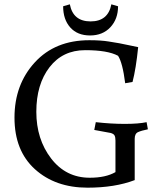

<svg xmlns="http://www.w3.org/2000/svg" viewBox="-20 -852 730 888"><path d="M514 -202Q514 -217 510 -225Q506 -233 492 -237L416 -251L423 -287Q493 -279 557 -279Q621 -279 658 -287L664 -254Q634 -248 618.5 -241Q603 -234 603 -210V-19Q511 16 385 16Q236 16 141.5 -69.5Q47 -155 47 -308Q47 -461 141 -563.5Q235 -666 393 -666Q447 -666 483 -660Q519 -654 531.5 -652Q544 -650 578 -642.5Q612 -635 619 -634Q609 -535 593 -473L559 -467Q547 -562 526 -594Q478 -620 374 -620Q270 -620 209 -541Q148 -462 148 -335Q148 -208 216.5 -119Q285 -30 395 -30Q469 -30 514 -56ZM272 -823 303 -832Q318 -753 399 -753Q480 -753 495 -832L526 -823Q526 -764 490.5 -726Q455 -688 396.5 -688Q338 -688 305 -725Q272 -762 272 -823Z"/></svg>

Font: Buenard
Style: Regular
Weight: 400
Designer: Gustavo Ibarra
Foundry: FontFuror
Version: Version 1.001 2011